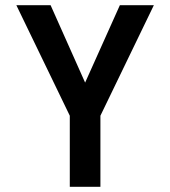

<svg xmlns="http://www.w3.org/2000/svg" viewBox="-20 -720 656 740"><path d="M249 0V-274L43 -700H175L332 -348H284L442 -700H573L367 -274V0Z"/></svg>

Font: Overpass Mono
Style: Bold
Weight: 700
Monospace: yes
Designer: Delve Withrington, Dave Bailey
Foundry: Delve Fonts LLC
Version: Version 4.000